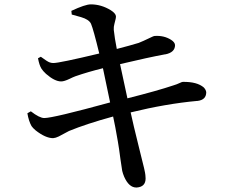

<svg xmlns="http://www.w3.org/2000/svg" viewBox="-20 -797 1040 866"><path d="M303.7 -731.4 301.8 -748Q364.3 -777.3 389.6 -777.3Q436.5 -777.3 479.5 -751Q501 -737.3 502.9 -724.6Q503.9 -716.8 496.1 -689.5Q492.2 -675.8 493.2 -662.1Q497.1 -625 506.8 -576.2Q567.4 -591.8 605.5 -603.5Q619.1 -608.4 668 -631.8Q674.8 -634.8 677.7 -634.8Q719.7 -637.7 752 -617.2Q768.6 -606.4 769.5 -593.8Q769.5 -560.5 725.6 -551.8Q724.6 -551.8 723.6 -551.8Q649.4 -538.1 521.5 -507.8Q551.8 -366.2 554.7 -353.5Q690.4 -387.7 762.7 -412.1Q776.4 -416 791 -422.9Q800.8 -427.7 804.7 -427.7Q869.1 -428.7 899.4 -402.3Q909.2 -391.6 910.2 -380.9Q910.2 -346.7 871.1 -341.8Q870.1 -341.8 869.1 -341.8Q729.5 -329.1 569.3 -290Q582 -231.4 603.5 -145.5Q610.4 -116.2 613.3 -105.5Q634.8 -22.5 635.7 -7.8Q636.7 1 636.7 7.8Q636.7 45.9 596.7 48.8Q595.7 48.8 594.7 48.8Q561.5 48.8 540 0Q534.2 -13.7 531.2 -26.4Q529.3 -35.2 523.4 -78.1Q516.6 -130.9 511.7 -158.2Q499 -232.4 490.2 -271.5Q369.1 -238.3 291 -206.1Q284.2 -203.1 245.1 -181.6Q231.4 -174.8 219.7 -173.8Q185.5 -173.8 140.6 -209Q127.9 -219.7 122.1 -228.5Q109.4 -251 103.5 -286.1L119.1 -294.9Q158.2 -264.6 179.7 -264.6Q219.7 -264.6 476.6 -335Q454.1 -444.3 444.3 -489.3Q377 -472.7 320.3 -453.1Q309.6 -449.2 293.9 -441.4Q269.5 -429.7 255.9 -429.7Q226.6 -429.7 187.5 -463.9Q173.8 -476.6 167 -487.3Q157.2 -502.9 151.4 -534.2L164.1 -541Q194.3 -518.6 204.1 -515.6Q211.9 -512.7 220.7 -512.7Q248 -512.7 427.7 -555.7Q401.4 -664.1 390.6 -689.5Q381.8 -709 345.7 -719.7Q340.8 -720.7 328.1 -724.6Q312.5 -728.5 303.7 -731.4Z"/></svg>

Font: GenYoMin JP SemiBold
Style: Regular
Weight: 600
Version: Version 1.001;PS 1;hotconv 16.6.51;makeotf.lib2.5.65220 DEVE